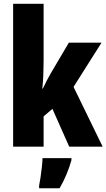

<svg xmlns="http://www.w3.org/2000/svg" viewBox="-20 -780 566 1021"><path d="M211.9 -759.8V-458Q211.9 -419.9 210.4 -382.6Q209 -345.2 205.1 -309.1H208Q218.8 -332 229.7 -353.3Q240.7 -374.5 250 -390.1L346.2 -553.2H520L371.1 -317.9L525.9 0H348.1L258.8 -201.2L211.9 -161.1V0H49.8V-759.8ZM359.9 61V71.8Q337.4 151.4 296.9 221.2H188V207Q191.4 189.9 195.6 163.1Q199.7 136.2 202.6 108.6Q205.6 81.1 206.1 61Z"/></svg>

Font: Open Sans Condensed ExtraBold
Style: Regular
Weight: 800
Width: 3
Designer: Monotype Design Team
Foundry: Monotype Imaging Inc.
Version: Version 3.000; ttfautohint (v1.8.4)